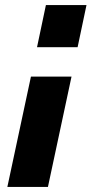

<svg xmlns="http://www.w3.org/2000/svg" viewBox="-20 -731 361 757"><path d="M321 -711 286 -545H126L161 -711ZM262 -429 169 6H9L102 -429Z"/></svg>

Font: Raleway-v4020 ExtraBold
Style: Italic
Weight: 800
Italic angle: -12°
Designer: Matt McInerney, Pablo Impallari, Rodrigo Fuenzalida
Foundry: Matt McInerney, Pablo Impallari, Rodrigo Fuenzalida
Version: Version 4.020;PS 004.020;hotconv 1.0.88;makeotf.lib2.5.64775